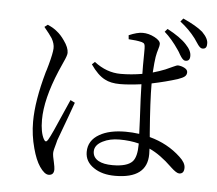

<svg xmlns="http://www.w3.org/2000/svg" viewBox="-58 -898 1146 1014"><g transform="rotate(5 515.0 -391.0)"><path d="M586 26Q517 26 473 -4Q426 -35 426 -87Q426 -148 484 -181Q536 -211 622 -211Q657 -211 694 -206Q693 -228 691 -279Q684 -408 683 -468Q615 -459 570 -459Q520 -459 489 -476Q451 -495 413 -550L428 -564Q494 -513 568 -513Q625 -513 683 -523Q682 -558 683 -629Q683 -650 683 -657Q683 -674 679.5 -680.5Q676 -687 665 -690Q637 -697 595 -699L593 -720Q637 -739 666 -739Q698 -739 729.5 -722.5Q761 -706 761 -688Q761 -678 756 -663Q749 -641 745 -618Q741 -594 737 -535Q772 -545 802 -557Q821 -565 844 -576Q861 -584 866 -584Q884 -583 900 -575Q918 -566 918 -552Q918 -538 908 -529.5Q898 -521 872 -512Q812 -493 736 -477Q736 -384 749 -217Q750 -201 751 -194Q848 -168 916 -104Q948 -75 948 -48Q948 -16 922 -16Q908 -16 878 -44L876 -46Q813 -107 755 -133Q756 -122 756 -104Q756 26 586 26ZM236 51Q214 51 188 13Q165 -21 149 -81Q130 -150 130 -221Q130 -332 174 -488Q177 -496 178 -500Q181 -510 186 -528Q203 -590 204 -616Q205 -641 189 -669Q176 -689 146 -725L163 -738L165 -737Q196 -723 213 -708Q234 -692 254 -663Q280 -627 280 -599Q280 -585 263 -549Q250 -520 241 -499Q176 -345 176 -235Q176 -169 195 -134Q206 -113 218 -134Q233 -158 291 -293Q311 -338 317 -352L341 -340Q334 -321 314 -265Q274 -158 266 -135Q264 -129 262 -119Q250 -79 250 -66Q250 -50 258 -18Q264 9 264 20Q264 51 236 51ZM568 -29Q645 -29 673 -59Q696 -84 696 -150V-155Q650 -167 593 -167Q542 -167 505 -148Q463 -127 463 -93Q463 -61 493 -44Q520 -29 568 -29ZM901 -612Q889 -613 872 -642Q864 -657 858 -665Q821 -720 781 -755L795 -771Q865 -734 897 -699Q929 -666 927 -636Q926 -610 901 -612ZM985 -684Q973 -685 956 -712Q947 -726 941 -734Q907 -779 859 -816L873 -833Q943 -802 978 -772Q1013 -737 1010 -709Q1010 -682 985 -684Z"/></g></svg>

Font: Cactus Classical Serif
Style: Regular
Weight: 400
Designer: Henry Chan (via Glyphwiki)、田海東、宇文滿月
Foundry: Moonlit Owen
Version: Version 1.000